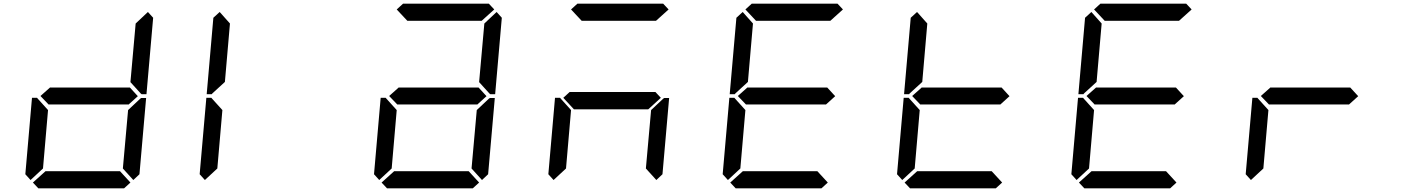

<svg xmlns="http://www.w3.org/2000/svg" viewBox="-20 -1020 7595 1040"><path d="M145.5 -44.9 117.2 -76.2 153.3 -490.2H180.7L184.6 -485.4L240.2 -423.8L212.9 -107.4ZM726.6 -499 675.8 -453.1V-454.1H244.1V-453.1L199.2 -500L252 -546.9V-545.9H683.6ZM739.3 -485.4 745.1 -489.3H771.5L735.4 -76.2L702.1 -44.9L645.5 -107.4L673.8 -423.8ZM781.2 -955.1 809.6 -923.8 773.4 -509.8H747.1L742.2 -513.7L686.5 -575.2L714.8 -892.6ZM686.5 -31.2 652.3 0H187.5L158.2 -31.2L226.6 -92.8H629.9Z M1089.8 -44.9 1061.5 -76.2 1097.7 -490.2H1125L1128.9 -485.4L1184.6 -423.8L1157.2 -107.4ZM1130.9 -514.6 1127 -509.8H1099.6L1135.7 -923.8L1169.9 -955.1L1225.6 -892.6L1198.2 -576.2Z M2034.2 -44.9 2005.9 -76.2 2042 -490.2H2069.3L2073.2 -485.4L2128.9 -423.8L2101.6 -107.4ZM2128.9 -968.8 2163.1 -1000H2627.9L2657.2 -968.8L2588.9 -907.2H2186.5ZM2615.2 -499 2564.5 -453.1V-454.1H2132.8V-453.1L2087.9 -500L2140.6 -546.9V-545.9H2572.3ZM2627.9 -485.4 2633.8 -489.3H2660.2L2624 -76.2L2590.8 -44.9L2534.2 -107.4L2562.5 -423.8ZM2669.9 -955.1 2698.2 -923.8 2662.1 -509.8H2635.7L2630.9 -513.7L2575.2 -575.2L2603.5 -892.6ZM2575.2 -31.2 2541 0H2076.2L2046.9 -31.2L2115.2 -92.8H2518.6Z M3031.2 -490.2 3065.4 -521.5H3530.3L3559.6 -490.2L3491.2 -427.7H3088.9ZM2978.5 -44.9 2950.2 -76.2 2986.3 -490.2H3013.7L3017.6 -485.4L3073.2 -423.8L3045.9 -107.4ZM3073.2 -968.8 3107.4 -1000H3572.3L3601.6 -968.8L3533.2 -907.2H3130.9ZM3572.3 -485.4 3578.1 -489.3H3604.5L3568.4 -76.2L3535.2 -44.9L3478.5 -107.4L3506.8 -423.8Z M3922.9 -44.9 3894.5 -76.2 3930.7 -490.2H3958L3961.9 -485.4L4017.6 -423.8L3990.2 -107.4ZM3963.9 -514.6 3960 -509.8H3932.6L3968.8 -923.8L4002.9 -955.1L4058.6 -892.6L4031.2 -576.2ZM4017.6 -968.8 4051.8 -1000H4516.6L4545.9 -968.8L4477.5 -907.2H4075.2ZM4503.9 -499 4453.1 -453.1V-454.1H4021.5V-453.1L3976.6 -500L4029.3 -546.9V-545.9H4460.9ZM4463.9 -31.2 4429.7 0H3964.8L3935.5 -31.2L4003.9 -92.8H4407.2Z M4867.2 -44.9 4838.9 -76.2 4875 -490.2H4902.3L4906.2 -485.4L4961.9 -423.8L4934.6 -107.4ZM4908.2 -514.6 4904.3 -509.8H4877L4913.1 -923.8L4947.3 -955.1L5002.9 -892.6L4975.6 -576.2ZM5448.2 -499 5397.5 -453.1V-454.1H4965.8V-453.1L4920.9 -500L4973.6 -546.9V-545.9H5405.3ZM5408.2 -31.2 5374 0H4909.2L4879.9 -31.2L4948.2 -92.8H5351.6Z M5811.5 -44.9 5783.2 -76.2 5819.3 -490.2H5846.7L5850.6 -485.4L5906.2 -423.8L5878.9 -107.4ZM5852.5 -514.6 5848.6 -509.8H5821.3L5857.4 -923.8L5891.6 -955.1L5947.3 -892.6L5919.9 -576.2ZM5906.2 -968.8 5940.4 -1000H6405.3L6434.6 -968.8L6366.2 -907.2H5963.9ZM6392.6 -499 6341.8 -453.1V-454.1H5910.2V-453.1L5865.2 -500L5918 -546.9V-545.9H6349.6ZM6352.5 -31.2 6318.4 0H5853.5L5824.2 -31.2L5892.6 -92.8H6295.9Z M6755.9 -44.9 6727.5 -76.2 6763.7 -490.2H6791L6794.9 -485.4L6850.6 -423.8L6823.2 -107.4ZM7336.9 -499 7286.1 -453.1V-454.1H6854.5V-453.1L6809.6 -500L6862.3 -546.9V-545.9H7293.9Z"/></svg>

Font: my7seg
Style: Book
Weight: 400
Italic angle: -5°
Designer: Keshikan(Twitter:@keshinomi_88pro)
Version: Version 0.46